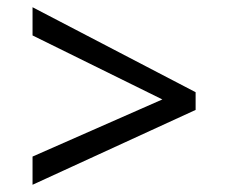

<svg xmlns="http://www.w3.org/2000/svg" viewBox="-20 -588 632 531"><path d="M70 -155 429 -313 70 -490V-568L521 -333V-284L70 -77Z"/></svg>

Font: ugurmukhi25
Style: Book
Weight: 400
Designer: Jelle Bosma - Monotype Design Team
Foundry: Monotype Imaging Inc.
Version: Version 2.003